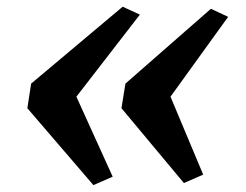

<svg xmlns="http://www.w3.org/2000/svg" viewBox="-20 -582 716 558"><path d="M336.5 -562.5 386.5 -539.5 202 -301 307.5 -68.5 251.5 -44 59.5 -267.5 70.5 -339ZM593 -556.5 643 -533 475.5 -301 570.5 -74.5 514.5 -50 333 -267.5 344.5 -339Z"/></svg>

Font: Merriweather 48pt ExtraBold
Style: Italic
Weight: 800
Italic angle: -7.8°
Version: Version 2.101